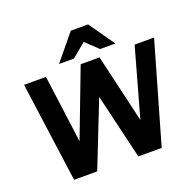

<svg xmlns="http://www.w3.org/2000/svg" viewBox="-139 -959 1126 1105"><g transform="rotate(-20 424.0 -406.5)"><path d="M130.7 0 47 -612H181.1L236.1 -197.9L393.8 -612H509.2L606.9 -193.1L724.1 -612H843.2L667.2 0H524.1L429.7 -399.2L272.2 0ZM277.3 -655.9 406.2 -812.9H512.2L622.2 -655.9H529.1L453.9 -726.7L368.8 -655.9Z"/></g></svg>

Font: Ancizar Sans Thin
Style: Italic
Weight: 100
Italic angle: -4°
Designer: Cesar Puertas, Viviana Monsalve, Julian Moncada, Julian Prieto, Jose Castro, Mariel Hernandez, Felipe Aragon, Sara Alarc
Version: Version 8.100